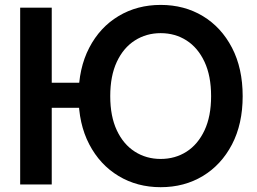

<svg xmlns="http://www.w3.org/2000/svg" viewBox="-20 -759 1057 790"><path d="M347.7 -418.5V-315.4H131.8V-418.5ZM192.9 -727.5V0H63V-727.5ZM641.1 11.2Q544.4 11.2 467.8 -34.9Q391.1 -81.1 347.2 -165.3Q303.2 -249.5 303.2 -363.3Q303.2 -478 347.2 -562.5Q391.1 -647 467.8 -692.9Q544.4 -738.8 641.1 -738.8Q738.3 -738.8 814.5 -692.9Q890.6 -647 934.6 -562.5Q978.5 -478 978.5 -363.3Q978.5 -249 934.6 -164.8Q890.6 -80.6 814.5 -34.7Q738.3 11.2 641.1 11.2ZM641.1 -105Q700.7 -105 747.6 -135Q794.4 -165 821.5 -222.7Q848.6 -280.3 848.6 -363.3Q848.6 -446.8 821.5 -504.6Q794.4 -562.5 747.6 -592.5Q700.7 -622.6 641.1 -622.6Q582 -622.6 534.9 -592.5Q487.8 -562.5 460.7 -504.6Q433.6 -446.8 433.6 -363.3Q433.6 -280.3 460.7 -222.7Q487.8 -165 534.9 -135Q582 -105 641.1 -105Z"/></svg>

Font: Inter 28pt SemiBold
Style: Regular
Weight: 600
Designer: Rasmus Andersson
Foundry: rsms
Version: Version 4.001;git-66647c0bb